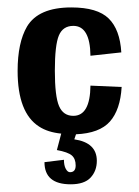

<svg xmlns="http://www.w3.org/2000/svg" viewBox="-20 -348 369 509"><path d="M219.8 -121Q218.9 -40.9 174.4 -40.9Q147.7 -40.9 136.6 -66.7Q125.4 -92.5 125.4 -160.6Q125.4 -228.6 136.1 -254Q146.8 -279.4 174.4 -279.4Q218.9 -279.4 219.8 -200.2L301.6 -209.1Q298 -269.6 268.2 -298.9Q238.4 -328.3 169 -328.3Q81.9 -328.3 51.6 -277.6Q26.7 -234.9 26.7 -160.1Q26.7 -48.9 83.6 -12.5Q106.8 2.7 142.3 6.2L130.8 49.8Q160.1 55.2 170.4 64.1Q180.6 73 180.6 90.7Q180.6 108.5 165.5 108.5Q159.3 108.5 154.4 99.6Q149.5 90.7 149.5 75.6L97.9 81.9Q97.9 140.6 167.3 140.6Q203.7 140.6 220.2 122.8Q236.7 105 236.7 78.3Q236.7 30.2 177 21.4L181.5 8Q243.8 5.3 271.4 -25.8Q298.9 -56.9 302.5 -117.4Z"/></svg>

Font: Gidugu
Style: Regular
Weight: 400
Designer: Purushoth Kumar Guthula
Foundry: Silicon Andhra, USA.
Version: Version 1.0.5; ttfautohint (v1.2.25-373a) -l 7 -r 28 -G 50 -